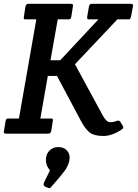

<svg xmlns="http://www.w3.org/2000/svg" viewBox="-28 -699 721 1004"><path d="M6 0Q-8 0 -8 -8Q-8 -11 -7 -15L1 -65Q3 -74 6.5 -77Q10 -80 20 -79H71L162 -598H110Q100 -597 97.5 -600Q95 -603 97 -612L105 -664Q107 -673 110.5 -676Q114 -679 124 -679H340Q350 -679 352.5 -676Q355 -673 353 -664L345 -612Q343 -603 339.5 -600Q336 -597 326 -598H274L236 -384H287L487 -598H442Q432 -597 429.5 -600Q427 -603 428 -612L437 -664Q439 -673 442 -676Q445 -679 455 -679H654Q668 -679 668 -671Q668 -668 667 -664L657 -612Q655 -603 651.5 -600Q648 -597 638 -598H586L364 -363L510 -94Q529 -60 547.5 -60Q566 -60 581 -66.5Q596 -73 603 -59L613 -43Q618 -35 616.5 -30.5Q615 -26 607 -21Q558 12 512 12Q466 12 442.5 -5Q419 -22 394 -69L270 -302H222L183 -79H235Q245 -80 247.5 -77Q250 -74 248 -65L240 -15Q238 -6 234.5 -3Q231 0 221 0ZM285 226 241 277Q235 285 229 285Q227 285 209 278Q200 272 200 266Q200 260 202 256L233 192Q212 167 212 137.5Q212 108 230 89Q248 70 276 70Q304 70 320 86Q336 102 336 123.5Q336 145 327 164.5Q318 184 311.5 192.5Q305 201 285 226Z"/></svg>

Font: Crete Round
Style: Italic
Weight: 400
Designer: Veronika Burian
Foundry: TypeTogether
Version: Version 1.001; ttfautohint (v1.6)